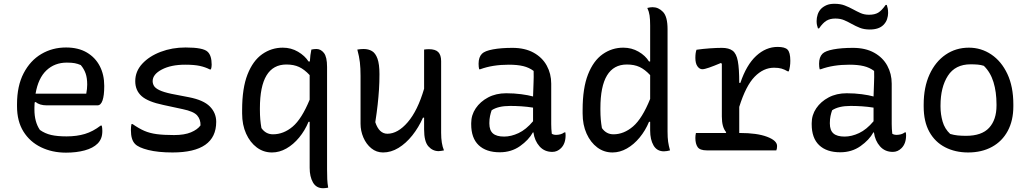

<svg xmlns="http://www.w3.org/2000/svg" viewBox="-20 -795 5440 1015"><path d="M329 -544Q394 -544 439 -517.5Q484 -491 507.5 -445.5Q531 -400 531 -342V-338Q531 -290 522 -264Q513 -238 495 -238H228Q189 -238 168 -256L163 -253Q162 -241 162 -227V-216Q162 -150 191 -108Q218 -89 250.5 -81.5Q283 -74 332 -74Q386 -74 429 -87Q472 -100 512 -131H518Q521 -119 521 -103Q521 -80 514.5 -64Q508 -48 496 -36Q472 -12 428 0Q384 12 329 12Q256 12 197 -16.5Q138 -45 104 -99.5Q70 -154 70 -233V-244Q70 -341 105 -408Q140 -475 198.5 -509.5Q257 -544 329 -544ZM333 -464Q269 -464 225.5 -423Q182 -382 168 -300H436Q441 -325 441 -348Q441 -383 432.5 -407Q424 -431 407 -451Q391 -458 375 -461Q359 -464 333 -464Z M900 -81Q955 -81 989.5 -95.5Q1024 -110 1040 -132Q1041 -163 1022.5 -184.5Q1004 -206 946 -218L844 -240Q762 -257 728.5 -287Q695 -317 695 -366Q695 -418 732 -458Q769 -498 829.5 -521Q890 -544 961 -544Q1055 -544 1078 -521Q1099 -501 1099 -453Q1099 -446 1098 -440Q1097 -434 1095 -428H1089Q1066 -440 1036.5 -446.5Q1007 -453 959 -453Q884 -453 835.5 -427.5Q787 -402 787 -366Q787 -353 794 -341Q801 -329 822.5 -318.5Q844 -308 886 -299L979 -281Q1056 -266 1089.5 -232Q1123 -198 1123 -151Q1123 11 892 11Q816 11 764 -2Q712 -15 694 -34Q672 -56 672 -107Q672 -127 675 -139H681Q714 -116 742.5 -103.5Q771 -91 808 -86Q845 -81 900 -81Z M1626 -533Q1640 -536 1653 -536Q1676 -536 1692.5 -515Q1709 -494 1709 -441V101Q1709 132 1710 153Q1711 174 1715 197Q1700 200 1688 200Q1652 200 1634.5 169.5Q1617 139 1617 92V-151H1611Q1592 -105 1561.5 -68Q1531 -31 1494 -10Q1457 11 1418 11Q1373 11 1337.5 -15.5Q1302 -42 1281 -88.5Q1260 -135 1260 -195V-214Q1260 -329 1288.5 -401.5Q1317 -474 1366 -508.5Q1415 -543 1475 -543Q1519 -543 1555.5 -521.5Q1592 -500 1611 -470H1618Q1619 -489 1621 -503.5Q1623 -518 1626 -533ZM1362 -118Q1385 -85 1423 -85Q1479 -85 1527 -125.5Q1575 -166 1617 -268V-398Q1589 -428 1561 -441Q1533 -454 1494 -454Q1354 -454 1354 -223V-214Q1354 -186 1356 -163.5Q1358 -141 1362 -118Z M1902 -536Q1928 -536 1946.5 -525Q1965 -514 1975.5 -485Q1986 -456 1986 -403Q1986 -360 1983.5 -321.5Q1981 -283 1976.5 -242Q1972 -201 1964 -149Q1984 -88 2028 -88Q2083 -88 2135.5 -149Q2188 -210 2222 -326V-533Q2229 -534 2234.5 -534.5Q2240 -535 2247 -535Q2282 -535 2297 -519.5Q2312 -504 2312 -472V-93Q2312 -35 2327 0Q2320 1 2313 2.5Q2306 4 2299 4Q2267 4 2244.5 -21.5Q2222 -47 2222 -111V-173H2216Q2193 -121 2159.5 -79Q2126 -37 2086.5 -13Q2047 11 2005 11Q1970 11 1943 -11Q1916 -33 1901 -68Q1886 -103 1886 -141V-394Q1886 -435 1882.5 -465.5Q1879 -496 1869 -533Q1887 -536 1902 -536Z M2894 -353V-139Q2894 -114 2897 -88Q2906 -82 2920 -82Q2931 -82 2942.5 -85Q2954 -88 2963 -95H2969Q2969 -91 2969.5 -88Q2970 -85 2970 -80Q2970 -36 2946 -12Q2926 8 2900 8Q2858 8 2832 -21.5Q2806 -51 2800 -95H2797Q2775 -55 2729 -22.5Q2683 10 2622 10Q2550 10 2510.5 -27.5Q2471 -65 2471 -138V-144Q2471 -187 2495 -222.5Q2519 -258 2560.5 -280Q2602 -302 2656 -302Q2698 -302 2735.5 -297Q2773 -292 2798 -285Q2799 -325 2800.5 -356.5Q2802 -388 2801 -420Q2777 -438 2746 -445.5Q2715 -453 2670 -453Q2584 -453 2519 -429H2513Q2510 -441 2510 -458Q2510 -493 2528 -511Q2543 -526 2586 -534Q2629 -542 2689 -542Q2755 -542 2801 -516.5Q2847 -491 2870.5 -448Q2894 -405 2894 -353ZM2567 -142Q2567 -106 2586 -89.5Q2605 -73 2645 -73Q2682 -73 2721.5 -91.5Q2761 -110 2798 -154V-226Q2767 -231 2736.5 -233Q2706 -235 2677 -235Q2613 -235 2579 -212Q2574 -198 2570.5 -181.5Q2567 -165 2567 -145Z M3275 -543Q3319 -543 3355.5 -522Q3392 -501 3411 -470H3417V-661Q3417 -692 3414 -713Q3411 -734 3402 -753Q3410 -755 3416.5 -756Q3423 -757 3430 -757Q3461 -757 3485 -732Q3509 -707 3509 -641V-100Q3509 -67 3512 -46Q3515 -25 3522 0Q3514 2 3506 3.5Q3498 5 3490 5Q3453 5 3435 -26Q3417 -57 3417 -105V-151H3411Q3392 -105 3361.5 -68Q3331 -31 3294 -10Q3257 11 3218 11Q3173 11 3137.5 -15.5Q3102 -42 3081 -88.5Q3060 -135 3060 -195V-214Q3060 -329 3088.5 -401.5Q3117 -474 3166 -508.5Q3215 -543 3275 -543ZM3162 -118Q3185 -85 3223 -85Q3278 -85 3326.5 -126.5Q3375 -168 3417 -272V-398Q3389 -428 3361 -441Q3333 -454 3294 -454Q3154 -454 3154 -223V-214Q3154 -186 3156 -163.5Q3158 -141 3162 -118Z M3659 -92H3817L3819 -96Q3796 -122 3796 -179V-458L3791 -462Q3753 -446 3728.5 -437.5Q3704 -429 3693 -429Q3678 -429 3667 -444.5Q3656 -460 3656 -489Q3656 -516 3662 -532Q3697 -537 3733 -539.5Q3769 -542 3796 -542Q3833 -542 3853 -527Q3873 -512 3880.5 -472Q3888 -432 3888 -357H3894Q3926 -452 3977.5 -499.5Q4029 -547 4091 -547Q4129 -547 4143 -533Q4158 -518 4158 -474Q4158 -458 4156 -444.5Q4154 -431 4150 -418H4144Q4127 -428 4111 -432.5Q4095 -437 4072 -437Q4016 -437 3969.5 -389.5Q3923 -342 3888 -230V-92H3891Q3982 -92 4035 -72Q4088 -52 4088 -23Q4088 -9 4084 0H3717Q3680 0 3668 -17.5Q3656 -35 3656 -66Q3656 -79 3659 -92Z M4694 -353V-139Q4694 -114 4697 -88Q4706 -82 4720 -82Q4731 -82 4742.5 -85Q4754 -88 4763 -95H4769Q4769 -91 4769.5 -88Q4770 -85 4770 -80Q4770 -36 4746 -12Q4726 8 4700 8Q4658 8 4632 -21.5Q4606 -51 4600 -95H4597Q4575 -55 4529 -22.5Q4483 10 4422 10Q4350 10 4310.5 -27.5Q4271 -65 4271 -138V-144Q4271 -187 4295 -222.5Q4319 -258 4360.5 -280Q4402 -302 4456 -302Q4498 -302 4535.5 -297Q4573 -292 4598 -285Q4599 -325 4600.5 -356.5Q4602 -388 4601 -420Q4577 -438 4546 -445.5Q4515 -453 4470 -453Q4384 -453 4319 -429H4313Q4310 -441 4310 -458Q4310 -493 4328 -511Q4343 -526 4386 -534Q4429 -542 4489 -542Q4555 -542 4601 -516.5Q4647 -491 4670.5 -448Q4694 -405 4694 -353ZM4367 -142Q4367 -106 4386 -89.5Q4405 -73 4445 -73Q4482 -73 4521.5 -91.5Q4561 -110 4598 -154V-226Q4567 -231 4536.5 -233Q4506 -235 4477 -235Q4413 -235 4379 -212Q4374 -198 4370.5 -181.5Q4367 -165 4367 -145ZM4574 -717Q4604 -717 4622.5 -728Q4641 -739 4662 -769H4668Q4671 -760 4673 -750Q4675 -740 4675 -726Q4675 -711 4669.5 -694Q4664 -677 4650 -663Q4626 -639 4578 -639Q4548 -639 4525.5 -648Q4503 -657 4483.5 -668Q4464 -679 4443.5 -688Q4423 -697 4396 -697Q4368 -697 4349 -685.5Q4330 -674 4310 -645H4304Q4301 -654 4299 -662.5Q4297 -671 4297 -684Q4297 -701 4302.5 -718Q4308 -735 4320 -748Q4332 -760 4349 -767.5Q4366 -775 4391 -775Q4423 -775 4446 -766Q4469 -757 4489 -746Q4509 -735 4529 -726Q4549 -717 4574 -717Z M5102 -543Q5167 -543 5220.5 -507Q5274 -471 5305.5 -404Q5337 -337 5337 -243V-233Q5337 -158 5307.5 -103Q5278 -48 5224 -18.5Q5170 11 5098 11Q5030 11 4976.5 -16.5Q4923 -44 4893 -98Q4863 -152 4863 -232V-242Q4863 -334 4894 -401.5Q4925 -469 4979 -506Q5033 -543 5102 -543ZM5111 -455Q5030 -455 4991 -394.5Q4952 -334 4952 -237V-231Q4952 -191 4963 -152.5Q4974 -114 5003 -87Q5023 -81 5043 -79Q5063 -77 5087 -77Q5170 -77 5209 -119.5Q5248 -162 5248 -237V-243Q5248 -309 5232 -361Q5216 -413 5181 -447Q5166 -452 5149 -453.5Q5132 -455 5111 -455Z"/></svg>

Font: Recursive Mn Csl St
Style: Regular
Weight: 400
Monospace: yes
Version: Version 1.079;hotconv 1.0.112;makeotfexe 2.5.65598; ttfautoh